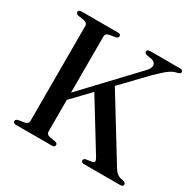

<svg xmlns="http://www.w3.org/2000/svg" viewBox="-153 -863 1037 1026"><g transform="rotate(30 365.0 -350.0)"><path d="M196 -254 522.5 -600Q538.5 -616 542.5 -629.5Q546.5 -643 540.8 -652.8Q535 -662.5 519 -667L487 -672.5Q479 -675 475.8 -678.2Q472.5 -681.5 472.5 -687Q472.5 -693 477.2 -696.5Q482 -700 491 -700H675.5Q685 -700 689.5 -696.5Q694 -693 694 -687Q694 -681.5 689.8 -678.2Q685.5 -675 673.5 -671.5Q663 -669.5 653 -665.2Q643 -661 631 -652.8Q619 -644.5 603 -630Q587 -615.5 563.5 -593L210 -224.5ZM330.5 -380.5 415 -454 653 -66.5Q664 -49 676.2 -40.8Q688.5 -32.5 707.5 -30Q720.5 -26.5 724.5 -22.5Q728.5 -18.5 728.5 -13Q728.5 -7 723.8 -3.5Q719 0 709.5 0H488Q478.5 0 474 -3.5Q469.5 -7 469.5 -13.5Q469.5 -19 473 -22.5Q476.5 -26 483.5 -27.5L520.5 -33Q531 -35 532.2 -42.5Q533.5 -50 524.5 -64.5ZM236 -56.5Q236 -47.5 241.2 -42Q246.5 -36.5 257 -34L293.5 -28Q301.5 -25.5 304.5 -22Q307.5 -18.5 307.5 -13Q307.5 -7.5 303.2 -3.8Q299 0 290 0H67.5Q58.5 0 54 -3.8Q49.5 -7.5 49.5 -13Q49.5 -24 64 -28L101.5 -34Q112.5 -36.5 118.2 -42Q124 -47.5 124 -56.5V-643.5Q124 -652.5 118.2 -658Q112.5 -663.5 101.5 -666L64 -672Q49.5 -676 49.5 -687Q49.5 -693 54 -696.5Q58.5 -700 67.5 -700H292.5Q302 -700 306.2 -696.5Q310.5 -693 310.5 -687Q310.5 -676 296 -672L258.5 -666Q247.5 -663.5 241.8 -658Q236 -652.5 236 -643.5Z"/></g></svg>

Font: Fraunces 60pt
Style: Regular
Weight: 400
Version: Version 1.000;[b76b70a41]